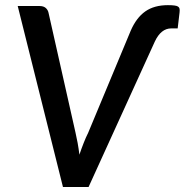

<svg xmlns="http://www.w3.org/2000/svg" viewBox="-20 -744 735 764"><path d="M50.5 -720H138Q153 -720 161.8 -712.5Q170.5 -705 173 -693.5L280.5 -216Q285 -197 289 -174.8Q293 -152.5 296 -128.5Q304 -152.5 312.8 -174.8Q321.5 -197 331 -216L500 -621.5Q522.5 -673.5 558 -698.5Q593.5 -723.5 648 -723.5Q664 -723.5 673.8 -722.2Q683.5 -721 688.5 -717.8Q693.5 -714.5 694.5 -709Q695.5 -703.5 694.5 -694.5L687 -631H661.5Q620.5 -631 596 -578.5L332.5 0H230.5Z"/></svg>

Font: Lato Semibold
Style: Italic
Weight: 600
Italic angle: -7°
Designer: Lukasz Dziedzic
Foundry: tyPoland Lukasz Dziedzic
Version: Version 2.006; 2014-01-15